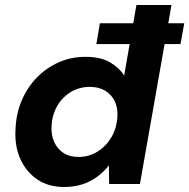

<svg xmlns="http://www.w3.org/2000/svg" viewBox="-20 -735 756 767"><path d="M365 -559 379 -642H716L701 -559ZM236 12Q173 12 128.5 -18.5Q84 -49 61 -100.5Q38 -152 42 -218Q44 -280 66.5 -333Q89 -386 127 -425Q165 -464 214.5 -486Q264 -508 322 -508Q382 -508 419.5 -486Q457 -464 476 -433L525 -715H665L539 0H416L415 -73H414Q395 -49 369 -29.5Q343 -10 310 1Q277 12 236 12ZM294 -108Q336 -108 370.5 -130Q405 -152 426 -188.5Q447 -225 449 -270Q451 -305 438 -331.5Q425 -358 399.5 -373Q374 -388 339 -388Q297 -388 263 -367.5Q229 -347 208.5 -311.5Q188 -276 186 -231Q184 -196 196.5 -168Q209 -140 233.5 -124Q258 -108 294 -108Z"/></svg>

Font: DM Sans 28pt ExtraBold
Style: Italic
Weight: 800
Italic angle: -10°
Version: Version 4.004;gftools[0.9.30]